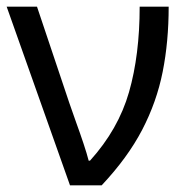

<svg xmlns="http://www.w3.org/2000/svg" viewBox="-20 -556 556 576"><path d="M190 0 0 -536H91L188 -247Q196 -223 208 -190Q220 -157 230.5 -125.5Q241 -94 246 -74H250Q335 -168 367 -279.5Q399 -391 399 -536H486Q486 -431 468 -340.5Q450 -250 406.5 -166.5Q363 -83 285 0Z"/></svg>

Font: Noto Sans Living
Style: Regular
Weight: 400
Designer: Monotype Design Team
Foundry: Monotype Imaging Inc.
Version: Version 2.013; ttfautohint (v1.8.4.7-5d5b)